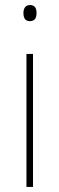

<svg xmlns="http://www.w3.org/2000/svg" viewBox="-20 -742 236 762"><path d="M99 -722C79 -722 73 -706 73 -690C73 -673 79 -658 98 -658C119 -658 125 -672 125 -690C125 -706 121 -722 99 -722ZM111 -528H85V0H111Z"/></svg>

Font: Noto Sans Sinhala UI SemiCondensed Thin
Style: Regular
Weight: 100
Width: 4
Designer: Jelle Bosma - Monotype Design Team
Foundry: Monotype Imaging Inc.
Version: Version 2.006